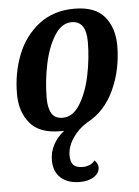

<svg xmlns="http://www.w3.org/2000/svg" viewBox="-55 -573 633 874"><g transform="rotate(-5 261.5 -136.0)"><path d="M238 134Q238 164 251 177.5Q264 191 294 191Q310 191 325 185Q340 179 349 166Q365 182 365 199Q365 224 340 241Q315 258 275 258Q220 258 188 229.5Q156 201 156 149Q156 110 174 77Q192 44 223 20H206Q110 20 67 -32.5Q24 -85 24 -165Q24 -261 56.5 -344Q89 -427 155.5 -478.5Q222 -530 317 -530Q413 -530 455.5 -478Q498 -426 498 -346Q498 -237 455.5 -144.5Q413 -52 333 -10Q291 15 264.5 54.5Q238 94 238 134ZM223 -40Q269 -40 301.5 -92.5Q334 -145 350 -222.5Q366 -300 366 -375Q366 -470 300 -470Q254 -470 221.5 -418Q189 -366 173 -288.5Q157 -211 157 -135Q157 -90 172 -65Q187 -40 223 -40Z"/></g></svg>

Font: Sansita Medium Italic
Style: Regular
Weight: 500
Italic angle: -11°
Designer: Pablo Cosgaya
Foundry: Omnibus-Type
Version: Version 1.006